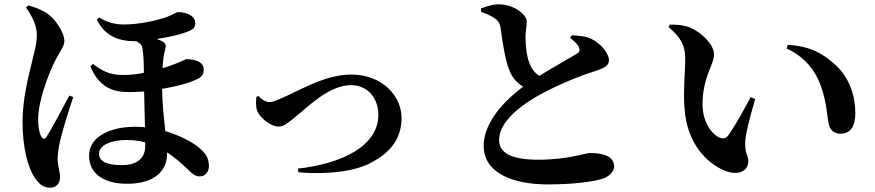

<svg xmlns="http://www.w3.org/2000/svg" viewBox="-20 -810 4040 886"><path d="M100 -775C120 -748 150 -698 150 -651C150 -604 137 -567 127 -522C112 -459 84 -356 84 -247C84 -132 108 -36 141 11C166 49 190 56 211 56C242 56 257 35 257 7C257 -20 246 -41 246 -78C246 -97 250 -129 258 -163C270 -214 298 -302 318 -362L300 -369C272 -317 215 -209 195 -179C187 -166 177 -167 169 -183C161 -198 156 -226 156 -258C156 -343 200 -455 223 -506C250 -566 277 -593 277 -620C277 -663 232 -726 195 -750C165 -768 138 -778 110 -785ZM650 -153V-135C650 -80 612 -48 543 -48C474 -48 437 -64 437 -101C437 -142 498 -164 563 -164C593 -164 622 -161 650 -153ZM409 -515 397 -504C436 -409 498 -385 575 -385C599 -385 621 -386 645 -388L649 -223C634 -224 619 -225 604 -225C482 -225 391 -176 391 -92C391 -1 470 38 566 38C693 38 751 -21 751 -101V-107C781 -87 812 -62 846 -29C863 -12 879 4 902 4C929 4 944 -18 944 -44C944 -80 929 -104 894 -132C860 -159 806 -186 743 -205C737 -260 729 -324 728 -400C781 -409 836 -421 879 -440C912 -453 920 -467 920 -489C920 -536 853 -537 839 -537C836 -537 822 -528 798 -519C779 -511 755 -503 730 -495C732 -527 735 -557 742 -580C747 -599 746 -610 729 -619C722 -623 713 -627 703 -630C759 -638 821 -652 857 -669C872 -676 881 -683 881 -704C880 -740 837 -754 802 -754C793 -754 776 -740 739 -728C702 -716 626 -697 549 -697C510 -697 472 -708 438 -729L427 -719C463 -644 529 -620 599 -620H608C622 -614 634 -605 637 -588C642 -563 644 -516 644 -474C617 -468 586 -464 546 -464C485 -464 448 -485 409 -515Z M1173 -367 1163 -363C1162 -345 1159 -322 1166 -301C1179 -265 1230 -226 1266 -226C1292 -226 1310 -244 1353 -279C1394 -310 1496 -417 1599 -417C1681 -417 1726 -352 1726 -281C1726 -133 1552 -54 1355 -32L1357 -15C1467 -5 1610 -13 1696 -61C1772 -102 1833 -162 1833 -266C1833 -369 1741 -466 1602 -466C1474 -466 1360 -389 1263 -350C1244 -342 1233 -339 1223 -339C1202 -339 1182 -356 1173 -367Z M2200 -771V-756C2220 -748 2242 -739 2258 -729C2278 -716 2286 -704 2290 -682C2298 -620 2312 -524 2334 -477C2347 -449 2367 -426 2394 -410C2315 -351 2212 -250 2212 -137C2212 -17 2336 41 2509 41C2627 41 2724 28 2766 13C2794 2 2814 -21 2814 -42C2814 -90 2761 -104 2702 -104C2681 -104 2601 -73 2463 -73C2341 -73 2283 -104 2283 -164C2283 -238 2361 -308 2450 -361C2532 -409 2648 -458 2724 -481C2772 -497 2790 -508 2790 -532C2790 -565 2750 -611 2710 -630C2685 -643 2653 -645 2618 -647L2611 -635C2626 -623 2645 -609 2652 -591C2657 -578 2654 -569 2642 -562C2618 -547 2538 -503 2469 -460C2448 -473 2434 -491 2424 -516C2410 -549 2405 -603 2405 -642C2405 -668 2411 -690 2411 -711C2411 -743 2350 -790 2283 -790C2253 -790 2226 -781 2200 -771Z M3142 -543C3142 -475 3132 -387 3139 -308C3150 -147 3242 -57 3323 -23C3386 3 3433 -20 3433 -66C3433 -97 3417 -95 3419 -156C3420 -191 3442 -276 3465 -353L3444 -362C3409 -296 3373 -231 3340 -184C3329 -170 3315 -169 3300 -175C3268 -189 3222 -242 3222 -329C3222 -455 3275 -510 3275 -559C3275 -605 3215 -662 3164 -683C3135 -695 3096 -697 3070 -696L3065 -685C3118 -642 3142 -601 3142 -543ZM3610 -586C3689 -551 3743 -486 3768 -413C3798 -329 3795 -274 3806 -231C3814 -204 3836 -193 3857 -193C3906 -193 3927 -227 3927 -290C3927 -367 3899 -451 3839 -507C3780 -562 3720 -597 3615 -603Z"/></svg>

Font: Noto Serif CJK HK
Style: Bold
Weight: 700
Designer: Ryoko NISHIZUKA 西塚涼子 (kana & ideographs); Frank Grießhammer (Latin, Greek & Cyrillic); Wenlong ZHANG 张文龙 (bopomofo); San
Foundry: Adobe
Version: Version 2.001;hotconv 1.1.0;makeotfexe 2.6.0